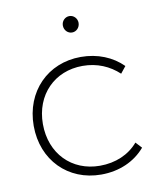

<svg xmlns="http://www.w3.org/2000/svg" viewBox="-80 -773 720 841"><g transform="rotate(-10 279.5 -353.0)"><path d="M285 -707C266 -707 250 -691 250 -671C250 -650 266 -634 285 -634C304 -634 320 -650 320 -671C320 -691 304 -707 285 -707ZM465 -419 489 -449C443 -495 378 -522 303 -522C156 -522 48 -413 48 -260C48 -107 156 1 303 1C384 1 453 -30 499 -84L474 -111C434 -64 374 -38 304 -38C179 -38 89 -129 89 -261C89 -391 179 -482 304 -482C369 -482 423 -458 465 -419Z"/></g></svg>

Font: Montserrat ExtraLight
Style: Regular
Weight: 250
Designer: Julieta Ulanovsky
Foundry: Julieta Ulanovsky
Version: Version 4.000